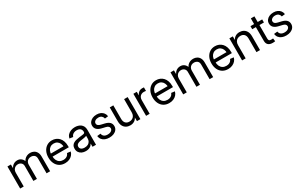

<svg xmlns="http://www.w3.org/2000/svg" viewBox="252 -2321 6193 3989"><g transform="rotate(-30 3348.5 -326.5)"><path d="M68.4 0V-529.3H151.4L151.9 -416H143.1Q156.2 -457 180.7 -484.1Q205.1 -511.2 237.3 -525.1Q269.5 -539.1 304.7 -539.1Q364.7 -539.1 404.5 -503.7Q444.3 -468.3 454.6 -416H439.9Q450.7 -451.7 475.6 -479.5Q500.5 -507.3 536.1 -523.2Q571.8 -539.1 615.2 -539.1Q662.6 -539.1 701.7 -518.6Q740.7 -498 763.9 -456.5Q787.1 -415 787.1 -351.6V0H701.7V-350.1Q701.7 -409.7 668.2 -435.3Q634.8 -460.9 590.3 -460.9Q553.2 -460.9 526.4 -445.3Q499.5 -429.7 484.9 -402.6Q470.2 -375.5 470.2 -340.8V0H385.3V-358.9Q385.3 -404.8 354.5 -432.9Q323.7 -460.9 276.9 -460.9Q245.1 -460.9 216.8 -445.8Q188.5 -430.7 171.1 -401.1Q153.8 -371.6 153.8 -327.6V0Z M1144 11.7Q1066.9 11.7 1011.7 -23.2Q956.5 -58.1 927 -119.9Q897.5 -181.6 897.5 -262.2Q897.5 -343.3 927.5 -405.5Q957.5 -467.8 1011.5 -503.2Q1065.4 -538.6 1136.2 -538.6Q1185.5 -538.6 1228.3 -521.2Q1271 -503.9 1303.5 -469.7Q1335.9 -435.5 1354 -384.8Q1372.1 -334 1372.1 -267.1V-237.8H948.2V-310.5H1325.7L1287.6 -284.7Q1287.6 -337.9 1269.5 -377.9Q1251.5 -418 1217.8 -440.4Q1184.1 -462.9 1136.2 -462.9Q1088.9 -462.9 1054.4 -440.2Q1020 -417.5 1001.2 -378.7Q982.4 -339.8 982.4 -291V-249.5Q982.4 -192.9 1002 -151.4Q1021.5 -109.9 1057.9 -87.4Q1094.2 -64.9 1144.5 -64.9Q1179.2 -64.9 1206.3 -75.4Q1233.4 -85.9 1252 -105.7Q1270.5 -125.5 1279.8 -152.3L1363.3 -142.1Q1352.5 -96.7 1322 -62Q1291.5 -27.3 1245.8 -7.8Q1200.2 11.7 1144 11.7Z M1643.1 9.8Q1591.8 9.8 1550.5 -8.5Q1509.3 -26.9 1484.9 -63Q1460.4 -99.1 1460.4 -151.4Q1460.4 -196.8 1478.5 -225.3Q1496.6 -253.9 1526.4 -270.3Q1556.2 -286.6 1593.5 -294.9Q1630.9 -303.2 1668.9 -308.1Q1718.3 -314.5 1747.6 -317.9Q1776.9 -321.3 1790 -329.3Q1803.2 -337.4 1803.2 -357.4V-361.3Q1803.2 -392.1 1790.3 -414.8Q1777.3 -437.5 1751.7 -450Q1726.1 -462.4 1689 -462.4Q1651.9 -462.4 1624.3 -450.4Q1596.7 -438.5 1579.8 -418.9Q1563 -399.4 1558.1 -376.5L1473.6 -388.7Q1484.4 -437.5 1515.1 -470.5Q1545.9 -503.4 1590.8 -520.5Q1635.7 -537.6 1688 -537.6Q1725.1 -537.6 1761 -527.8Q1796.9 -518.1 1825.4 -496.8Q1854 -475.6 1871.1 -441.4Q1888.2 -407.2 1888.2 -357.4V0H1804.2V-73.7H1800.3Q1791 -54.7 1772 -35.4Q1752.9 -16.1 1721.4 -3.2Q1689.9 9.8 1643.1 9.8ZM1656.2 -65.9Q1706.5 -65.9 1739 -84.5Q1771.5 -103 1787.4 -132.8Q1803.2 -162.6 1803.2 -196.3V-265.6Q1798.3 -260.3 1783.2 -255.9Q1768.1 -251.5 1747.3 -247.8Q1726.6 -244.1 1704.8 -241Q1683.1 -237.8 1665 -235.4Q1634.3 -231.4 1607.4 -221.9Q1580.6 -212.4 1564 -194.6Q1547.4 -176.8 1547.4 -147Q1547.4 -121.1 1561 -103Q1574.7 -85 1599.1 -75.4Q1623.5 -65.9 1656.2 -65.9Z M2207.5 11.7Q2151.9 11.7 2107.4 -5.6Q2063 -22.9 2034.9 -57.6Q2006.8 -92.3 2000.5 -144.5L2083.5 -153.3Q2090.8 -107.9 2122.3 -85Q2153.8 -62 2205.6 -62Q2261.2 -62 2293.5 -85.4Q2325.7 -108.9 2325.7 -142.6Q2325.7 -171.9 2304.9 -189.9Q2284.2 -208 2247.1 -216.3L2160.6 -236.8Q2087.4 -253.9 2051 -290.8Q2014.6 -327.6 2014.6 -384.3Q2014.6 -429.7 2039.6 -464.4Q2064.5 -499 2108.2 -518.8Q2151.9 -538.6 2208 -538.6Q2263.2 -538.6 2304.2 -519.8Q2345.2 -501 2370.4 -467.3Q2395.5 -433.6 2401.4 -388.2L2321.3 -378.9Q2315.9 -414.6 2287.8 -440.2Q2259.8 -465.8 2208.5 -465.8Q2160.6 -465.8 2130.4 -443.1Q2100.1 -420.4 2100.1 -386.7Q2100.1 -356.9 2121.8 -338.9Q2143.6 -320.8 2185.5 -311L2268.1 -291.5Q2342.3 -273.9 2377.4 -238Q2412.6 -202.1 2412.6 -146.5Q2412.6 -98.6 2386.2 -63Q2359.9 -27.3 2313.5 -7.8Q2267.1 11.7 2207.5 11.7Z M2710.4 8.3Q2657.2 8.3 2614.7 -14.4Q2572.3 -37.1 2547.6 -82.8Q2522.9 -128.4 2522.9 -197.3V-529.3H2608.4V-203.6Q2608.4 -138.2 2640.9 -103.5Q2673.3 -68.8 2731 -68.8Q2769 -68.8 2800 -85Q2831.1 -101.1 2849.1 -133.8Q2867.2 -166.5 2867.2 -215.8V-529.3H2952.6V0H2870.1V-128.4H2888.2Q2862.8 -55.7 2816.9 -23.7Q2771 8.3 2710.4 8.3Z M3089.4 0V-529.3H3171.4V-446.8H3174.8Q3189.5 -487.3 3223.9 -512.2Q3258.3 -537.1 3306.6 -537.1Q3317.4 -537.1 3328.6 -536.1Q3339.8 -535.2 3346.2 -534.7V-449.2Q3341.3 -450.7 3326.7 -452.6Q3312 -454.6 3294.4 -454.6Q3261.2 -454.6 3233.9 -439.9Q3206.5 -425.3 3190.7 -397.2Q3174.8 -369.1 3174.8 -328.1V0Z M3643.1 11.7Q3565.9 11.7 3510.7 -23.2Q3455.6 -58.1 3426 -119.9Q3396.5 -181.6 3396.5 -262.2Q3396.5 -343.3 3426.5 -405.5Q3456.5 -467.8 3510.5 -503.2Q3564.5 -538.6 3635.3 -538.6Q3684.6 -538.6 3727.3 -521.2Q3770 -503.9 3802.5 -469.7Q3835 -435.5 3853 -384.8Q3871.1 -334 3871.1 -267.1V-237.8H3447.3V-310.5H3824.7L3786.6 -284.7Q3786.6 -337.9 3768.6 -377.9Q3750.5 -418 3716.8 -440.4Q3683.1 -462.9 3635.3 -462.9Q3587.9 -462.9 3553.5 -440.2Q3519 -417.5 3500.2 -378.7Q3481.4 -339.8 3481.4 -291V-249.5Q3481.4 -192.9 3501 -151.4Q3520.5 -109.9 3556.9 -87.4Q3593.3 -64.9 3643.6 -64.9Q3678.2 -64.9 3705.3 -75.4Q3732.4 -85.9 3751 -105.7Q3769.5 -125.5 3778.8 -152.3L3862.3 -142.1Q3851.6 -96.7 3821 -62Q3790.5 -27.3 3744.9 -7.8Q3699.2 11.7 3643.1 11.7Z M3980 0V-529.3H4063L4063.5 -416H4054.7Q4067.9 -457 4092.3 -484.1Q4116.7 -511.2 4148.9 -525.1Q4181.2 -539.1 4216.3 -539.1Q4276.4 -539.1 4316.2 -503.7Q4356 -468.3 4366.2 -416H4351.6Q4362.3 -451.7 4387.2 -479.5Q4412.1 -507.3 4447.8 -523.2Q4483.4 -539.1 4526.9 -539.1Q4574.2 -539.1 4613.3 -518.6Q4652.3 -498 4675.5 -456.5Q4698.7 -415 4698.7 -351.6V0H4613.3V-350.1Q4613.3 -409.7 4579.8 -435.3Q4546.4 -460.9 4502 -460.9Q4464.8 -460.9 4438 -445.3Q4411.1 -429.7 4396.5 -402.6Q4381.8 -375.5 4381.8 -340.8V0H4296.9V-358.9Q4296.9 -404.8 4266.1 -432.9Q4235.4 -460.9 4188.5 -460.9Q4156.7 -460.9 4128.4 -445.8Q4100.1 -430.7 4082.8 -401.1Q4065.4 -371.6 4065.4 -327.6V0Z M5055.7 11.7Q4978.5 11.7 4923.3 -23.2Q4868.2 -58.1 4838.6 -119.9Q4809.1 -181.6 4809.1 -262.2Q4809.1 -343.3 4839.1 -405.5Q4869.1 -467.8 4923.1 -503.2Q4977.1 -538.6 5047.9 -538.6Q5097.2 -538.6 5139.9 -521.2Q5182.6 -503.9 5215.1 -469.7Q5247.6 -435.5 5265.6 -384.8Q5283.7 -334 5283.7 -267.1V-237.8H4859.9V-310.5H5237.3L5199.2 -284.7Q5199.2 -337.9 5181.2 -377.9Q5163.1 -418 5129.4 -440.4Q5095.7 -462.9 5047.9 -462.9Q5000.5 -462.9 4966.1 -440.2Q4931.6 -417.5 4912.8 -378.7Q4894 -339.8 4894 -291V-249.5Q4894 -192.9 4913.6 -151.4Q4933.1 -109.9 4969.5 -87.4Q5005.9 -64.9 5056.2 -64.9Q5090.8 -64.9 5117.9 -75.4Q5145 -85.9 5163.6 -105.7Q5182.1 -125.5 5191.4 -152.3L5274.9 -142.1Q5264.2 -96.7 5233.6 -62Q5203.1 -27.3 5157.5 -7.8Q5111.8 11.7 5055.7 11.7Z M5478 -313V0H5392.6V-529.3H5475.1L5475.6 -400.9H5457Q5482.4 -473.1 5527.8 -505.4Q5573.2 -537.6 5634.8 -537.6Q5688.5 -537.6 5730.7 -514.9Q5772.9 -492.2 5797.6 -446.5Q5822.3 -400.9 5822.3 -332V0H5736.8V-325.7Q5736.8 -390.6 5704.6 -425.3Q5672.4 -460 5614.3 -460Q5576.2 -460 5545.2 -444.1Q5514.2 -428.2 5496.1 -395.5Q5478 -362.8 5478 -313Z M6179.7 -529.3V-456.1H5898.9V-529.3ZM5986.3 -665H6071.8V-132.3Q6071.8 -99.6 6085.2 -85.4Q6098.6 -71.3 6131.8 -71.3Q6141.6 -71.3 6154.5 -72.3Q6167.5 -73.2 6178.2 -73.7L6186.5 -1.5Q6173.3 1 6157.2 2Q6141.1 2.9 6126.5 2.9Q6058.1 2.9 6022.2 -29.8Q5986.3 -62.5 5986.3 -124.5Z M6450.2 11.7Q6394.5 11.7 6350.1 -5.6Q6305.7 -22.9 6277.6 -57.6Q6249.5 -92.3 6243.2 -144.5L6326.2 -153.3Q6333.5 -107.9 6365 -85Q6396.5 -62 6448.2 -62Q6503.9 -62 6536.1 -85.4Q6568.4 -108.9 6568.4 -142.6Q6568.4 -171.9 6547.6 -189.9Q6526.9 -208 6489.7 -216.3L6403.3 -236.8Q6330.1 -253.9 6293.7 -290.8Q6257.3 -327.6 6257.3 -384.3Q6257.3 -429.7 6282.2 -464.4Q6307.1 -499 6350.8 -518.8Q6394.5 -538.6 6450.7 -538.6Q6505.9 -538.6 6546.9 -519.8Q6587.9 -501 6613 -467.3Q6638.2 -433.6 6644 -388.2L6564 -378.9Q6558.6 -414.6 6530.5 -440.2Q6502.4 -465.8 6451.2 -465.8Q6403.3 -465.8 6373 -443.1Q6342.8 -420.4 6342.8 -386.7Q6342.8 -356.9 6364.5 -338.9Q6386.2 -320.8 6428.2 -311L6510.7 -291.5Q6585 -273.9 6620.1 -238Q6655.3 -202.1 6655.3 -146.5Q6655.3 -98.6 6628.9 -63Q6602.5 -27.3 6556.2 -7.8Q6509.8 11.7 6450.2 11.7Z"/></g></svg>

Font: Inter 24pt
Style: Regular
Weight: 400
Designer: Rasmus Andersson
Foundry: rsms
Version: Version 4.001;git-66647c0bb